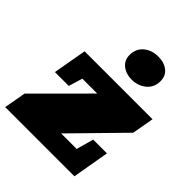

<svg xmlns="http://www.w3.org/2000/svg" viewBox="-222 -920 1051 1051"><g transform="rotate(45 303.5 -394.5)"><path d="M-4.9 0 17.6 -127 298.8 -408.7H183.6L159.2 -328.1H51.8L86.4 -523.4H612.3L589.8 -396.5L313.5 -114.7H433.6L461.4 -214.8H567.9L530.8 0ZM377.4 -595.7Q334.5 -595.7 304.4 -619.1Q274.4 -642.6 274.4 -683.6Q274.4 -731.9 308.3 -760.3Q342.3 -788.6 392.6 -788.6Q438.5 -788.6 467.3 -765.4Q496.1 -742.2 496.1 -702.6Q496.1 -652.8 461.2 -624.3Q426.3 -595.7 377.4 -595.7Z"/></g></svg>

Font: Bevan
Style: Italic
Weight: 400
Italic angle: -10°
Designer: Vernon Adams
Foundry: Vernon Adams
Version: Version 2.100; ttfautohint (v1.8.3)